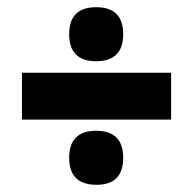

<svg xmlns="http://www.w3.org/2000/svg" viewBox="-20 -598 538 533"><path d="M41 -396H455V-266H41ZM248 -85Q172 -85 172 -160Q172 -235 247 -235Q322 -235 322 -160Q322 -85 248 -85ZM247 -428Q172 -428 172 -503Q172 -578 247 -578Q322 -578 322 -503Q322 -428 247 -428Z"/></svg>

Font: Khand Black
Style: Regular
Weight: 900
Designer: Sanchit Sawaria and Jyotish Sonowal (Devanagari), Satya Rajpurohit (Latin)
Foundry: Indian Type Foundry
Version: Version 2.000;PS 1.0;hotconv 1.0.79;makeotf.lib2.5.61930